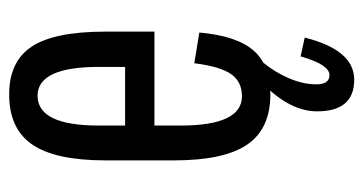

<svg xmlns="http://www.w3.org/2000/svg" viewBox="-207 -388 793 419"><g transform="rotate(-90 189.5 -178.5)"><path d="M193 15Q118 15 83.5 -35.5Q49 -86 49 -195V-345Q49 -454 83.5 -504.5Q118 -555 193 -555Q265 -555 297.5 -505.5Q330 -456 330 -345V-238H125V-181Q125 -47 189 -47Q221 -47 237.5 -71Q254 -95 261 -151L328 -140Q321 -59 289 -22Q257 15 193 15ZM125 -302H253V-359Q253 -493 190 -493Q125 -493 125 -359ZM225 198Q156 198 156 117Q156 59 215 0H262Q242 24 228.5 55Q215 86 215 115Q215 144 235 144Q246 144 256 129.5Q266 115 276 81L317 90Q290 198 225 198Z"/></g></svg>

Font: Pathway Gothic One
Style: Regular
Weight: 400
Version: Version 1.003; ttfautohint (v1.8.4.7-5d5b);gftools[0.9.26]